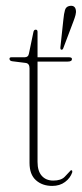

<svg xmlns="http://www.w3.org/2000/svg" viewBox="-20 -618 277 647"><path d="M66 -406 22 -411.5Q12 -412.5 12 -420Q12 -425 18.5 -425H63Q75.5 -425 77.5 -437.5L92.5 -509.5Q94 -518 100.5 -518Q106.5 -518 106.5 -510.5V-425H212.5Q222.5 -425 222.5 -419Q222.5 -410.5 208 -410.5H106.5V-72.5Q106.5 -41.5 120.8 -25.5Q135 -9.5 159.5 -9.5Q185.5 -9.5 197.8 -22Q210 -34.5 218.5 -44Q224.5 -46 223.5 -37.5Q217 -18 199.2 -4.8Q181.5 8.5 156 8.5Q122.5 8.5 101 -10.8Q79.5 -30 79.5 -69V-388Q79.5 -404.5 66 -406ZM193.5 -551.5Q195.5 -572.5 199 -584.2Q202.5 -596 214.5 -598Q232.5 -601 235.5 -584.5Q237 -577 234.5 -567.5Q232 -558 228 -547.5L193 -455Q191 -450 187 -450.5Q183 -451 183.5 -458.5Z"/></svg>

Font: Fraunces 144pt S050 Thin
Style: Regular
Weight: 100
Version: Version 1.000; ttfautohint (v1.8.3)